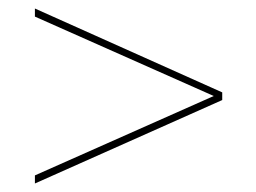

<svg xmlns="http://www.w3.org/2000/svg" viewBox="-20 -472 601 451"><path d="M62 -41V-60L490 -250V-243L62 -433V-452L502 -255V-237Z"/></svg>

Font: Hanken Grotesk Thin
Style: Italic
Weight: 250
Italic angle: -8°
Designer: Alfredo Marco Pradil
Foundry: Hanken Design Co.
Version: Version 3.013